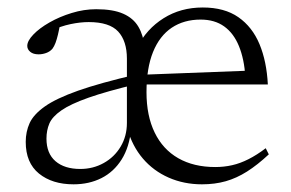

<svg xmlns="http://www.w3.org/2000/svg" viewBox="-20 -470 758 500"><path d="M211 -412.5Q189 -412.5 163.8 -407.2Q138.5 -402 109 -388.5L136.5 -407.5Q134 -393 131 -380.2Q128 -367.5 124.5 -358.2Q121 -349 116.5 -343Q110 -335.5 100.2 -332Q90.5 -328.5 80.5 -328.5Q66.5 -328.5 58.8 -335Q51 -341.5 51 -350.5Q51 -363.5 66.8 -380Q82.5 -396.5 108.8 -411.5Q135 -426.5 166.8 -436.2Q198.5 -446 230.5 -446Q274.5 -446 301 -434.2Q327.5 -422.5 340.5 -400.2Q353.5 -378 356.5 -347H337.5Q361.5 -394.5 406 -422.5Q450.5 -450.5 508 -450.5Q564.5 -450.5 600.8 -425.2Q637 -400 655.8 -355Q674.5 -310 677.5 -250H353.5L353 -275.5L641.5 -286.5L619 -269.5Q616 -316.5 602.2 -350Q588.5 -383.5 563.8 -401.2Q539 -419 502.5 -419Q459 -419 427.2 -397.8Q395.5 -376.5 378.5 -334.5Q361.5 -292.5 361.5 -230Q361.5 -168.5 382.8 -124.8Q404 -81 444.2 -58Q484.5 -35 540.5 -35Q563.5 -35 584.5 -39.8Q605.5 -44.5 627.2 -55.5Q649 -66.5 672 -84L680 -68Q650.5 -40.5 623.2 -23.2Q596 -6 567.8 2Q539.5 10 506 10Q459 10 419.2 -7.5Q379.5 -25 352 -57.2Q324.5 -89.5 312 -134H321.5Q317 -87 296.8 -54.8Q276.5 -22.5 244.2 -6.2Q212 10 171.5 10Q116 10 81.5 -18Q47 -46 47 -100.5Q47 -127 57.2 -149.5Q67.5 -172 96.8 -192.8Q126 -213.5 183.2 -233.8Q240.5 -254 335 -276L336 -251Q257 -232 210.2 -215.5Q163.5 -199 139.8 -182.5Q116 -166 108.5 -148.2Q101 -130.5 101 -109Q101 -70.5 124.5 -50.2Q148 -30 189 -30Q222.5 -30 250.2 -45.5Q278 -61 294.2 -88.2Q310.5 -115.5 310.5 -150V-317Q310.5 -363 287.8 -387.8Q265 -412.5 211 -412.5Z"/></svg>

Font: Newsreader 16pt 16pt Light
Style: Regular
Weight: 300
Version: Version 1.003